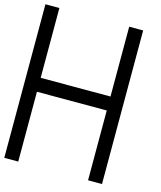

<svg xmlns="http://www.w3.org/2000/svg" viewBox="-132 -1012 931 1107"><g transform="rotate(15 333.5 -458.5)"><path d="M0 0V-916.7H83.3V-500H500V-916.7H583.3V0H500V-416.7H83.3V0Z"/></g></svg>

Font: Galmuri11 Regular
Style: Regular
Weight: 400
Designer: Minseo Lee (Quiple)
Version: Version 2.356;hotconv 1.1.0;makeotfexe 2.6.0 DEVELOPMENT